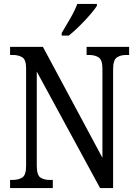

<svg xmlns="http://www.w3.org/2000/svg" viewBox="-20 -951 695 971"><path d="M31 0V-41H43Q74 -41 93 -53.5Q112 -66 112 -113V-605Q112 -649 93 -661Q74 -673 45 -673H31V-714H197L498 -153V-605Q498 -648 479 -660.5Q460 -673 431 -673H418V-714H633V-673H618Q589 -673 570.5 -660Q552 -647 552 -601V0H486L166 -589V-113Q166 -66 184 -53.5Q202 -41 232 -41H247V0ZM292 -784Q313 -819 335.5 -858Q358 -897 371 -931H470V-921Q459 -904 435 -876Q411 -848 382 -819.5Q353 -791 328 -771H292Z"/></svg>

Font: Noto Serif Georgian Condensed
Style: Regular
Weight: 400
Width: 3
Designer: Monotype Design Team, Akaki Razmadze
Foundry: Google LLC
Version: Version 2.003; ttfautohint (v1.8.4.7-5d5b)